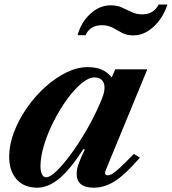

<svg xmlns="http://www.w3.org/2000/svg" viewBox="-20 -838 777 868"><path d="M148 10.5Q89 10.5 55.2 -27.2Q21.5 -65 21.5 -130Q21.5 -183.5 43 -240.2Q64.5 -297 101 -349.5Q137.5 -402 183.5 -443.8Q229.5 -485.5 279.2 -510Q329 -534.5 376 -534.5Q413 -534.5 439 -523.5Q465 -512.5 485 -488L501 -524.5H646L457.5 -67.5Q453.5 -57.5 456 -51.5Q458.5 -45.5 467 -45.5Q477 -45.5 489.8 -53.5Q502.5 -61.5 524.8 -82.2Q547 -103 585 -142L612.5 -125.5Q549 -51.5 501.5 -20.5Q454 10.5 404 10.5Q326.5 10.5 326.5 -52.5Q326.5 -73 335.5 -98Q344.5 -123 363.5 -162.5L357 -164Q296.5 -70.5 247 -30Q197.5 10.5 148 10.5ZM189 -36.5Q206.5 -36.5 236.5 -65.5Q266.5 -94.5 301.8 -142.8Q337 -191 371.2 -250Q405.5 -309 431 -368.5Q444 -398 448.2 -413.2Q452.5 -428.5 452.5 -441Q452.5 -464 440.8 -476Q429 -488 407 -488Q380.5 -488 348 -460.8Q315.5 -433.5 283 -388.8Q250.5 -344 223.2 -290.5Q196 -237 179.5 -183.5Q163 -130 163 -86.5Q163 -63.5 169.8 -50Q176.5 -36.5 189 -36.5ZM582.5 -678Q553 -678 531.8 -689.5Q510.5 -701 489.8 -712.5Q469 -724 440.5 -724Q387 -724 367 -679H330.5Q347.5 -738.5 389 -776.2Q430.5 -814 480.5 -814Q509.5 -814 531.8 -803.8Q554 -793.5 575.8 -783.2Q597.5 -773 624 -773Q673.5 -773 697.5 -817.5H737Q717 -757 674.8 -717.5Q632.5 -678 582.5 -678Z"/></svg>

Font: Libre Caslon Text
Style: Italic
Weight: 400
Italic angle: -22.583°
Designer: Pablo Impallari, Rodrigo Fuenzalida, Katja Schimmel
Foundry: Pablo Impallari, Rodrigo Fuenzalida
Version: Version 2.000